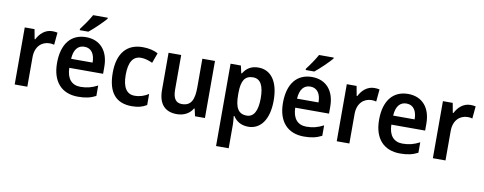

<svg xmlns="http://www.w3.org/2000/svg" viewBox="-77 -1227 4528 1796"><g transform="rotate(10 2186.5 -329.0)"><path d="M334 -618C268 -618 218 -572 190 -516H184L167 -608H74V-66H194V-346C194 -447 254 -502 330 -502C342 -502 362 -500 373 -496L384 -613C369 -617 349 -618 334 -618Z M823 -822V-832H684C660 -787 618 -727 585 -684V-672H667C714 -709 792 -785 823 -822ZM656 -618C516 -618 429 -518 429 -333C429 -155 521 -56 676 -56C746 -56 795 -67 845 -93V-192C791 -164 744 -151 683 -151C599 -151 552 -206 550 -308H871V-374C871 -524 791 -618 656 -618ZM656 -527C724 -527 756 -472 756 -394H552C557 -484 596 -527 656 -527Z M1186 -56C1246 -56 1288 -67 1328 -92V-197C1288 -172 1248 -157 1196 -157C1121 -157 1081 -216 1081 -335C1081 -455 1118 -517 1196 -517C1231 -517 1267 -506 1305 -489L1340 -585C1305 -604 1257 -618 1194 -618C1047 -618 958 -523 958 -334C958 -143 1039 -56 1186 -56Z M1881 -608H1761V-337C1761 -220 1734 -157 1645 -157C1586 -157 1560 -198 1560 -281V-608H1440V-255C1440 -122 1502 -56 1614 -56C1677 -56 1734 -82 1765 -136H1771L1787 -66H1881Z M2293 -618C2224 -618 2180 -588 2149 -537H2143L2127 -608H2029V174H2149V-51C2149 -73 2146 -103 2143 -132H2149C2178 -88 2223 -56 2293 -56C2409 -56 2486 -156 2486 -338C2486 -522 2410 -618 2293 -618ZM2259 -519C2331 -519 2363 -456 2363 -338C2363 -222 2330 -156 2261 -156C2178 -156 2149 -217 2149 -335V-354C2150 -467 2181 -519 2259 -519Z M2969 -822V-832H2830C2806 -787 2764 -727 2731 -684V-672H2813C2860 -709 2938 -785 2969 -822ZM2802 -618C2662 -618 2575 -518 2575 -333C2575 -155 2667 -56 2822 -56C2892 -56 2941 -67 2991 -93V-192C2937 -164 2890 -151 2829 -151C2745 -151 2698 -206 2696 -308H3017V-374C3017 -524 2937 -618 2802 -618ZM2802 -527C2870 -527 2902 -472 2902 -394H2698C2703 -484 2742 -527 2802 -527Z M3393 -618C3327 -618 3277 -572 3249 -516H3243L3226 -608H3133V-66H3253V-346C3253 -447 3313 -502 3389 -502C3401 -502 3421 -500 3432 -496L3443 -613C3428 -617 3408 -618 3393 -618Z M3715 -618C3575 -618 3488 -518 3488 -333C3488 -155 3580 -56 3735 -56C3805 -56 3854 -67 3904 -93V-192C3850 -164 3803 -151 3742 -151C3658 -151 3611 -206 3609 -308H3930V-374C3930 -524 3850 -618 3715 -618ZM3715 -527C3783 -527 3815 -472 3815 -394H3611C3616 -484 3655 -527 3715 -527Z M4306 -618C4240 -618 4190 -572 4162 -516H4156L4139 -608H4046V-66H4166V-346C4166 -447 4226 -502 4302 -502C4314 -502 4334 -500 4345 -496L4356 -613C4341 -617 4321 -618 4306 -618Z"/></g></svg>

Font: Noto Sans Malayalam UI SemiCondensed SemiBold
Style: Regular
Weight: 600
Width: 4
Designer: Jelle Bosma - Monotype Design Team
Foundry: Monotype Imaging Inc.
Version: Version 2.104